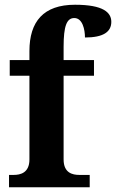

<svg xmlns="http://www.w3.org/2000/svg" viewBox="-20 -789 489 809"><path d="M18 0H358V-52H314C286 -52 248 -60 248 -117V-470H376V-536H248V-592C248 -679 261 -713 293 -713C328 -713 338 -664 338 -631C416 -631 449 -655 449 -697C449 -736 416 -769 296 -769C163 -769 104 -698 104 -574V-536H21V-470H104V-117C104 -60 65 -52 38 -52H18Z"/></svg>

Font: Noto Serif Bengali SemiCondensed
Style: Bold
Weight: 700
Width: 4
Designer: Juan Bruce, Universal Thirst, Indian Type Foundry and the Monotype Design Team.
Foundry: Monotype Imaging Inc.
Version: Version 2.003